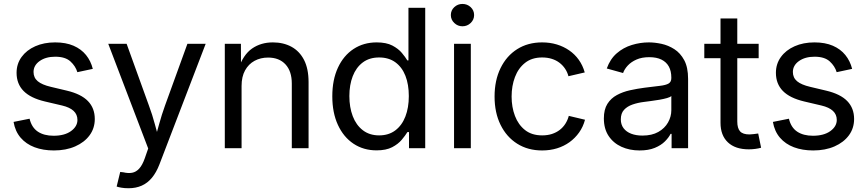

<svg xmlns="http://www.w3.org/2000/svg" viewBox="-20 -768 4494 995"><path d="M259.3 11.7Q203.1 11.7 159.2 -4.9Q115.2 -21.5 86.9 -54.4Q58.6 -87.4 50.3 -136.2L133.3 -152.8Q144 -107.4 176 -85.9Q208 -64.5 257.8 -64.5Q314.5 -64.5 347.9 -88.6Q381.3 -112.8 381.3 -146.5Q381.3 -174.8 361.3 -193.4Q341.3 -211.9 301.8 -221.2L212.4 -242.2Q138.2 -259.8 102.1 -296.6Q65.9 -333.5 65.9 -390.6Q65.9 -437 91.8 -472.7Q117.7 -508.3 162.8 -528.3Q208 -548.3 265.6 -548.3Q321.3 -548.3 361.1 -531Q400.9 -513.7 425.8 -482.9Q450.7 -452.1 460.9 -411.1L380.9 -394Q371.6 -425.3 345 -449.7Q318.4 -474.1 266.1 -474.1Q217.3 -474.1 185.5 -451.7Q153.8 -429.2 153.8 -395Q153.8 -365.2 175.8 -346.9Q197.8 -328.6 243.7 -317.9L326.2 -298.3Q400.4 -280.8 435.8 -244.1Q471.2 -207.5 471.2 -151.4Q471.2 -103.5 444.3 -66.9Q417.5 -30.3 369.6 -9.3Q321.8 11.7 259.3 11.7Z M584.5 198.7 603 123 619.6 125Q644.5 130.9 664.8 127.2Q685.1 123.5 701.4 105.7Q717.8 87.9 730.5 51.8L748 1.5L541 -541H636.2L751.5 -221.7Q769.5 -173.3 782.2 -125.5Q794.9 -77.6 808.6 -32.7H778.3Q792 -77.6 804.9 -125.5Q817.9 -173.3 835.4 -221.7L951.2 -541H1045.9L806.2 84Q790 126 767.3 153.3Q744.6 180.7 714.4 194.1Q684.1 207.5 646.5 207.5Q625 207.5 608.6 204.6Q592.3 201.7 584.5 198.7Z M1231.9 -322.8V0H1145V-541H1228.5L1229 -409.7H1214.8Q1240.2 -484.4 1286.1 -516.4Q1332 -548.3 1394 -548.3Q1448.7 -548.3 1490.5 -525.6Q1532.2 -502.9 1555.7 -457.3Q1579.1 -411.6 1579.1 -342.3V0H1492.2V-335Q1492.2 -398.9 1459.5 -434.3Q1426.8 -469.7 1369.1 -469.7Q1330.6 -469.7 1299.3 -452.9Q1268.1 -436 1250 -403.3Q1231.9 -370.6 1231.9 -322.8Z M1931.6 11.2Q1863.8 11.2 1812 -23.2Q1760.3 -57.6 1731.2 -120.6Q1702.1 -183.6 1702.1 -269Q1702.1 -354.5 1731.2 -417.2Q1760.3 -480 1812.3 -514.2Q1864.3 -548.3 1932.1 -548.3Q1981.9 -548.3 2013.2 -532Q2044.4 -515.6 2062.5 -493.9Q2080.6 -472.2 2090.8 -455.1H2096.7V-727.5H2183.6V0H2099.6V-83.5H2091.3Q2080.6 -65.9 2062 -43.7Q2043.5 -21.5 2012.2 -5.1Q1981 11.2 1931.6 11.2ZM1944.8 -66.4Q1994.1 -66.4 2028.6 -92.3Q2063 -118.2 2080.8 -164.1Q2098.6 -210 2098.6 -270Q2098.6 -330.1 2081.1 -375Q2063.5 -419.9 2029.1 -445.1Q1994.6 -470.2 1944.8 -470.2Q1894 -470.2 1859.6 -444.1Q1825.2 -418 1807.9 -372.8Q1790.5 -327.6 1790.5 -270Q1790.5 -211.9 1808.1 -165.8Q1825.7 -119.6 1860.4 -93Q1895 -66.4 1944.8 -66.4Z M2333 0V-541H2419.9V0ZM2376.5 -631.8Q2352.1 -631.8 2334.2 -648.9Q2316.4 -666 2316.4 -689.9Q2316.4 -714.4 2334.2 -731Q2352.1 -747.6 2376.5 -747.6Q2401.4 -747.6 2419.2 -731Q2437 -714.4 2437 -689.9Q2437 -666 2419.2 -648.9Q2401.4 -631.8 2376.5 -631.8Z M2789.6 11.7Q2715.8 11.7 2660.4 -23.2Q2605 -58.1 2574 -121.1Q2543 -184.1 2543 -267.6Q2543 -351.6 2574 -415Q2605 -478.5 2660.4 -513.4Q2715.8 -548.3 2789.6 -548.3Q2830.1 -548.3 2865.5 -537.6Q2900.9 -526.9 2929.9 -506.8Q2959 -486.8 2979.5 -458Q3000 -429.2 3010.3 -392.6L2925.8 -373Q2920.4 -394 2908.4 -411.9Q2896.5 -429.7 2879.2 -442.9Q2861.8 -456.1 2839.4 -463.1Q2816.9 -470.2 2789.6 -470.2Q2736.3 -470.2 2701.2 -442.4Q2666 -414.6 2648.7 -368.7Q2631.3 -322.8 2631.3 -267.6Q2631.3 -212.9 2648.7 -167.2Q2666 -121.6 2700.9 -94Q2735.8 -66.4 2789.6 -66.4Q2817.4 -66.4 2840.1 -73.7Q2862.8 -81.1 2880.4 -94.5Q2897.9 -107.9 2909.9 -126.7Q2921.9 -145.5 2927.7 -167.5L3011.7 -147.5Q3002 -110.8 2981.2 -81.5Q2960.4 -52.2 2931.4 -31.2Q2902.3 -10.3 2866.5 0.7Q2830.6 11.7 2789.6 11.7Z M3294.4 11.7Q3242.7 11.7 3200.7 -7.3Q3158.7 -26.4 3134 -63.5Q3109.4 -100.6 3109.4 -154.3Q3109.4 -200.7 3127.7 -229.7Q3146 -258.8 3176.8 -275.4Q3207.5 -292 3245.1 -300.3Q3282.7 -308.6 3320.8 -313.5Q3369.6 -319.8 3399.9 -323.2Q3430.2 -326.7 3444.6 -335Q3459 -343.3 3459 -363.3V-366.2Q3459 -399.4 3446.3 -422.9Q3433.6 -446.3 3408.2 -459Q3382.8 -471.7 3344.7 -471.7Q3306.2 -471.7 3278.6 -459.5Q3251 -447.3 3233.6 -428.7Q3216.3 -410.2 3209 -389.6L3124.5 -413.1Q3142.1 -462.4 3176.3 -491.9Q3210.4 -521.5 3254.2 -534.9Q3297.9 -548.3 3342.8 -548.3Q3373 -548.3 3408.2 -540.8Q3443.4 -533.2 3474.6 -513.2Q3505.9 -493.2 3525.9 -456.1Q3545.9 -418.9 3545.9 -358.9V0H3460.4V-74.2H3455.1Q3445.8 -55.2 3425.8 -35.2Q3405.8 -15.1 3373.3 -1.7Q3340.8 11.7 3294.4 11.7ZM3309.1 -65.4Q3358.4 -65.4 3391.6 -84.2Q3424.8 -103 3441.9 -133.3Q3459 -163.6 3459 -196.8V-270.5Q3453.6 -264.6 3436.5 -259.8Q3419.4 -254.9 3397 -251Q3374.5 -247.1 3352.8 -244.4Q3331.1 -241.7 3316.9 -239.7Q3285.2 -235.8 3257.8 -226.3Q3230.5 -216.8 3213.9 -198.7Q3197.3 -180.7 3197.3 -149.4Q3197.3 -122.1 3211.7 -103.3Q3226.1 -84.5 3251.2 -75Q3276.4 -65.4 3309.1 -65.4Z M3911.6 -541V-466.3H3629.9V-541ZM3713.9 -672.4H3800.8V-138.7Q3800.8 -103.5 3815.2 -87.4Q3829.6 -71.3 3863.8 -71.3Q3872.6 -71.3 3885.5 -73Q3898.4 -74.7 3909.2 -76.2L3924.3 -2.4Q3910.6 1.5 3893.8 3.7Q3877 5.9 3860.4 5.9Q3790.5 5.9 3752.2 -30.3Q3713.9 -66.4 3713.9 -131.8Z M4194.3 11.7Q4138.2 11.7 4094.2 -4.9Q4050.3 -21.5 4022 -54.4Q3993.7 -87.4 3985.4 -136.2L4068.4 -152.8Q4079.1 -107.4 4111.1 -85.9Q4143.1 -64.5 4192.9 -64.5Q4249.5 -64.5 4283 -88.6Q4316.4 -112.8 4316.4 -146.5Q4316.4 -174.8 4296.4 -193.4Q4276.4 -211.9 4236.8 -221.2L4147.5 -242.2Q4073.2 -259.8 4037.1 -296.6Q4001 -333.5 4001 -390.6Q4001 -437 4026.9 -472.7Q4052.7 -508.3 4097.9 -528.3Q4143.1 -548.3 4200.7 -548.3Q4256.3 -548.3 4296.1 -531Q4335.9 -513.7 4360.8 -482.9Q4385.7 -452.1 4396 -411.1L4315.9 -394Q4306.6 -425.3 4280 -449.7Q4253.4 -474.1 4201.2 -474.1Q4152.3 -474.1 4120.6 -451.7Q4088.9 -429.2 4088.9 -395Q4088.9 -365.2 4110.8 -346.9Q4132.8 -328.6 4178.7 -317.9L4261.2 -298.3Q4335.4 -280.8 4370.8 -244.1Q4406.2 -207.5 4406.2 -151.4Q4406.2 -103.5 4379.4 -66.9Q4352.5 -30.3 4304.7 -9.3Q4256.8 11.7 4194.3 11.7Z"/></svg>

Font: Inter 17pt
Style: Regular
Weight: 400
Version: Version 4.001;git-66647c0bb